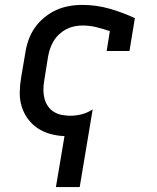

<svg xmlns="http://www.w3.org/2000/svg" viewBox="-20 -548 640 783"><path d="M208 215 243 7Q213 6 184.5 -2Q156 -10 133 -25.5Q110 -41 93.5 -63.5Q77 -86 68.5 -113.5Q60 -141 60.5 -171Q61 -201 66 -231L83 -331Q87 -358 96 -384Q105 -410 121 -433.5Q137 -457 160 -476Q183 -495 208 -506.5Q233 -518 260.5 -523Q288 -528 315 -528Q373 -528 427 -512.5Q481 -497 530 -474L508 -340H415L428 -421Q402 -430 374 -437Q346 -444 316 -444Q300 -444 283 -440.5Q266 -437 250.5 -429Q235 -421 221.5 -408.5Q208 -396 199 -381Q190 -366 184.5 -350Q179 -334 176 -317L160 -217Q157 -199 157 -181Q157 -163 161.5 -146Q166 -129 175.5 -115Q185 -101 199.5 -92Q214 -83 231.5 -79.5Q249 -76 267 -76Q290 -76 313.5 -82Q337 -88 358 -102L305 215Z"/></svg>

Font: Iosevka Etoile Medium
Style: Italic
Weight: 500
Italic angle: -9°
Designer: Belleve Invis
Foundry: Belleve Invis
Version: Version 22.1.2; ttfautohint (v1.8.4)